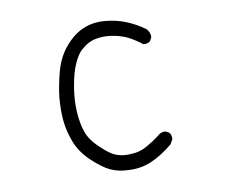

<svg xmlns="http://www.w3.org/2000/svg" viewBox="-83 -848 1165 981"><g transform="rotate(-10 500.0 -357.5)"><path d="M499 27.3Q452.1 25.4 413.1 6.8Q374 -11.7 322.8 -60.1Q271.5 -108.4 249 -168Q226.6 -227.5 222.2 -283.2Q217.8 -338.9 223.1 -395.5Q228.5 -452.1 248 -526.9Q267.6 -601.6 312 -653.3Q356.4 -705.1 407.2 -726.6Q458 -748 517.6 -743.2Q577.1 -738.3 627.9 -717.8Q678.7 -697.3 723.6 -664.1Q741.2 -642.6 739.3 -621.1L729.5 -601.6Q715.8 -589.8 694.3 -591.8Q655.3 -621.1 625 -636.7Q594.7 -652.3 553.7 -660.2Q512.7 -668 477.5 -664.1Q442.4 -660.2 420.9 -648.4Q399.4 -636.7 378.9 -618.2Q358.4 -599.6 338.4 -555.2Q318.4 -510.7 306.6 -440.4Q294.9 -370.1 298.8 -309.6Q302.7 -249 317.9 -205.1Q333 -161.1 378.9 -117.7Q424.8 -74.2 450.2 -63.5Q475.6 -52.7 500 -50.8Q524.4 -48.8 555.7 -52.7Q586.9 -56.6 619.1 -74.7Q651.4 -92.8 682.6 -116.2Q702.1 -135.7 725.6 -133.8L745.1 -124Q756.8 -110.4 754.9 -88.9L741.2 -64.5Q682.6 -15.6 625 8.8Q567.4 33.2 499 27.3Z"/></g></svg>

Font: JasonHandwriting2
Style: Regular
Weight: 400
Version: Version 1.05.10